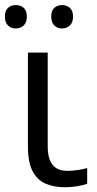

<svg xmlns="http://www.w3.org/2000/svg" viewBox="-31 -748 391 777"><path d="M162.1 -535.2V-156.7Q162.1 -106.4 181.4 -81.5Q200.7 -56.6 242.2 -56.6Q263.2 -56.6 286.1 -60.3Q309.1 -64 321.8 -67.9V-4.9Q308.1 1.5 282.2 5.6Q256.3 9.8 231.4 9.8Q187.5 9.8 153.8 -4.6Q120.1 -19 101.1 -54.9Q82 -90.8 82 -154.8V-535.2ZM-11.2 -680.7Q-11.2 -705.1 1.5 -716.3Q14.2 -727.5 32.7 -727.5Q51.8 -727.5 64.7 -716.3Q77.6 -705.1 77.6 -680.7Q77.6 -656.7 64.7 -644.8Q51.8 -632.8 32.7 -632.8Q14.2 -632.8 1.5 -644.8Q-11.2 -656.7 -11.2 -680.7ZM176.3 -680.7Q176.3 -705.1 189 -716.3Q201.7 -727.5 219.7 -727.5Q238.3 -727.5 251.5 -716.3Q264.6 -705.1 264.6 -680.7Q264.6 -656.7 251.5 -644.8Q238.3 -632.8 219.7 -632.8Q201.7 -632.8 189 -644.8Q176.3 -656.7 176.3 -680.7Z"/></svg>

Font: Open Sans
Style: Regular
Weight: 400
Designer: Monotype Design Team
Foundry: Monotype Imaging Inc.
Version: Version 3.000; ttfautohint (v1.8.4)